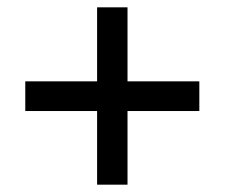

<svg xmlns="http://www.w3.org/2000/svg" viewBox="-20 -615 615 524"><path d="M328 -393H524V-312H328V-111H245V-312H49V-393H245V-595H328Z"/></svg>

Font: Noto Sans Symbols Medium
Style: Regular
Weight: 500
Version: Version 2.002